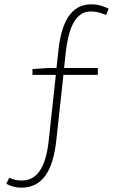

<svg xmlns="http://www.w3.org/2000/svg" viewBox="-20 -759 561 887"><path d="M482 -719C461 -728 440 -739 401 -739C306 -739 262 -653 249 -517L241 -445H202L130 -440V-413H238L205 -109C194 -8 163 75 81 75C59 75 40 71 23 62L9 90C29 101 51 108 78 108C179 108 225 26 240 -110L273 -413H432V-445H276L284 -519C295 -614 322 -706 399 -706C431 -706 451 -697 470 -690Z"/></svg>

Font: SSpoqa Han Sans Neo Thin
Style: Regular
Weight: 100
Designer: [Spoqa Han Sans Neo] Dong-huui Kim  Younghwa Kang  Yujin Lee  [Noto Sans] Ryoko NISHIZUKA  (kana & ideographs); Paul D. 
Foundry: Spoqa (http://www.spoqa-han-sans.com)
Version: Version 1.000